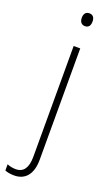

<svg xmlns="http://www.w3.org/2000/svg" viewBox="-218 -762 606 1041"><g transform="rotate(20 85.5 -242.0)"><path d="M72 -688C72 -667 82 -651 103 -651C125 -651 134 -666 134 -688C134 -709 126 -725 103 -725C81 -725 72 -709 72 -688ZM19 241C79 241 121 202 121 113V-529H83V110C83 173 61 206 16 206C-1 206 -18 203 -34 196V232C-21 237 -4 241 19 241Z"/></g></svg>

Font: Noto Sans Lao SemiCondensed ExtraLight
Style: Regular
Weight: 200
Width: 4
Designer: Monotype Design Team
Foundry: Monotype Imaging Inc.
Version: Version 2.003